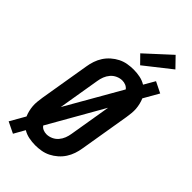

<svg xmlns="http://www.w3.org/2000/svg" viewBox="-330 -1051 1170 1170"><g transform="rotate(45 254.5 -466.5)"><path d="M60 54 -12 19 44 -79Q37 -95 32.5 -113.5Q28 -132 26.5 -150.5Q25 -169 27 -188.5Q29 -208 32 -228L86 -552Q90 -578 98.5 -603Q107 -628 121.5 -650.5Q136 -673 157 -691.5Q178 -710 202 -722Q226 -734 252 -738.5Q278 -743 303 -743Q332 -743 359 -737.5Q386 -732 409 -718L450 -789L521 -754L465 -656Q472 -640 476.5 -621.5Q481 -603 482.5 -584.5Q484 -566 482 -546.5Q480 -527 477 -507L423 -183Q419 -157 410.5 -132Q402 -107 387.5 -84.5Q373 -62 352 -43.5Q331 -25 307 -13Q283 -1 257 3.5Q231 8 206 8Q178 8 150.5 2.5Q123 -3 100 -17ZM151 -267 355 -623Q346 -635 332 -641Q318 -647 302 -647Q282 -647 262 -638Q242 -629 228 -612.5Q214 -596 206.5 -576.5Q199 -557 196 -537ZM207 -88Q227 -88 247 -97Q267 -106 281 -122.5Q295 -139 302.5 -158.5Q310 -178 313 -198L358 -468L155 -112Q163 -100 177 -94Q191 -88 207 -88ZM313 -789 262 -841 421 -987 483 -923Z"/></g></svg>

Font: Iosevka SS04 Oblique
Style: Bold
Weight: 700
Italic angle: -9°
Monospace: yes
Designer: Belleve Invis
Foundry: Belleve Invis
Version: Version 19.0.0; ttfautohint (v1.8.4)